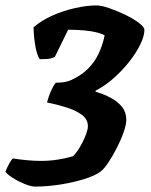

<svg xmlns="http://www.w3.org/2000/svg" viewBox="-67 -585 558 710"><path d="M63 105Q48 105 24.5 95.5Q1 86 -19.5 73Q-40 60 -47 50Q-39 30 -31 16.5Q-23 3 -19 1Q6 5 33.5 7.5Q61 10 84 10Q115 10 145 5.5Q175 1 202 -7Q210 -13 219.5 -27Q229 -41 238 -58.5Q247 -76 252.5 -92Q258 -108 258 -118Q258 -144 235.5 -160.5Q213 -177 178 -188Q143 -199 107 -206Q109 -215 114 -229.5Q119 -244 126 -258Q133 -272 139 -279Q149 -279 159 -280Q169 -281 178 -283Q187 -285 194 -288Q232 -305 257 -329.5Q282 -354 297 -385Q312 -416 320 -454Q311 -460 291.5 -465Q272 -470 245 -472.5Q218 -475 185 -475L136 -375Q132 -372 120.5 -369Q109 -366 80 -366Q70 -380 64 -413Q58 -446 57 -484Q87 -510 128 -528Q169 -546 212 -555.5Q255 -565 290 -565Q307 -565 336.5 -555Q366 -545 396 -530.5Q426 -516 446.5 -500.5Q467 -485 467 -474Q467 -452 452 -421Q437 -390 411.5 -357.5Q386 -325 354 -296.5Q322 -268 287 -250L286 -246Q317 -237 343 -223Q369 -209 384.5 -189.5Q400 -170 400 -142Q400 -124 390 -95.5Q380 -67 364.5 -37Q349 -7 333 17Q317 41 304 50Q284 65 243.5 77.5Q203 90 155 97.5Q107 105 63 105Z"/></svg>

Font: Texturina 12pt Black
Style: Italic
Weight: 900
Italic angle: -11°
Designer: Guillermo Torres Carreño
Foundry: Omnibus-Type
Version: Version 1.002